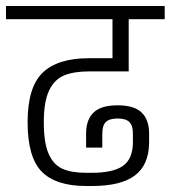

<svg xmlns="http://www.w3.org/2000/svg" viewBox="-30 -654 569 640"><path d="M116 -247Q116 -178 132 -141.5Q148 -105 178 -91.5Q208 -78 257 -78H276Q346 -78 379 -100.5Q412 -123 413 -177V-209Q413 -236 401 -247.5Q389 -259 362 -259Q335 -259 323 -247.5Q311 -236 311 -209V-162H257V-209Q257 -255 282 -279Q307 -303 362 -303Q417 -303 442 -279Q467 -255 467 -209V-177Q466 -104 419.5 -69Q373 -34 276 -34H257Q156 -34 109 -82Q62 -130 62 -247Q62 -363 112 -411.5Q162 -460 267 -460H345V-590H-10V-634H519V-590H399V-416H267Q216 -416 183.5 -402.5Q151 -389 133.5 -352Q116 -315 116 -247Z"/></svg>

Font: Biryani UltraLight
Style: Regular
Weight: 250
Designer: Dan Reynolds and Mathieu Réguer
Foundry: Dan Reynolds and Mathieu Réguer
Version: Version 1.003; ttfautohint (v1.1) -l 5 -r 5 -G 72 -x 0 -D la